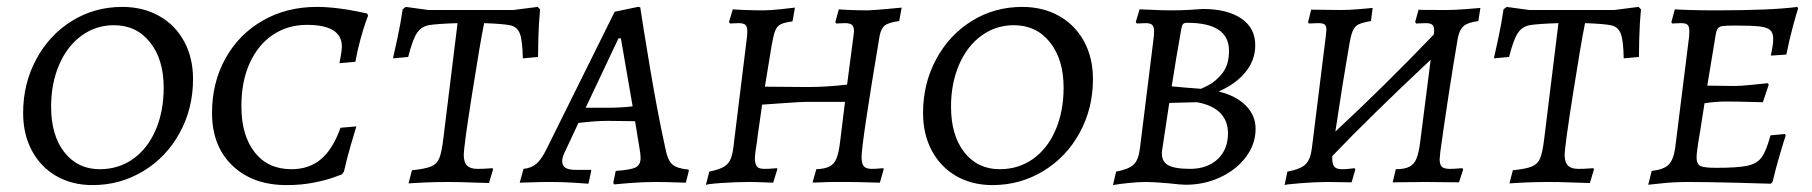

<svg xmlns="http://www.w3.org/2000/svg" viewBox="-20 -527 5248 556"><path d="M47 -200Q47 -285 85 -355.5Q123 -426 188.5 -466.5Q254 -507 334 -507Q394 -507 440.5 -481Q487 -455 513 -407.5Q539 -360 539 -298Q539 -213 500.5 -142.5Q462 -72 395 -31.5Q328 9 248 9Q189 9 143.5 -17Q98 -43 72.5 -90.5Q47 -138 47 -200ZM454 -273Q454 -355 414.5 -404.5Q375 -454 310 -454Q258 -454 216.5 -424Q175 -394 151.5 -340Q128 -286 128 -218Q128 -135 166.5 -86Q205 -37 269 -37Q323 -37 365 -66.5Q407 -96 430.5 -150Q454 -204 454 -273Z M594 -200Q594 -288 633 -358Q672 -428 741 -467.5Q810 -507 897 -507Q926 -507 958.5 -503Q991 -499 1014 -494Q1037 -489 1043 -488L1046 -482Q1044 -477 1038 -460Q1032 -443 1023.5 -412Q1015 -381 1009 -348L963 -344Q964 -349 967 -366Q970 -383 970 -392Q970 -455 869 -455Q813 -455 770 -426Q727 -397 703 -344Q679 -291 679 -220Q679 -135 717.5 -86Q756 -37 824 -37Q875 -37 909.5 -66Q944 -95 966 -157L1012 -161Q1008 -149 996 -107.5Q984 -66 976 -30L970 -22Q965 -20 944 -12.5Q923 -5 887.5 2Q852 9 810 9Q712 9 653 -47.5Q594 -104 594 -200Z M1162 -362 1118 -358Q1121 -371 1130.5 -414.5Q1140 -458 1146 -500L1155 -507L1221 -498H1466L1537 -507L1544 -500Q1540 -458 1539 -416Q1538 -374 1538 -362L1494 -358Q1493 -410 1485.5 -429.5Q1478 -449 1458.5 -453.5Q1439 -458 1382 -460Q1371 -407 1347 -254.5Q1323 -102 1323 -78Q1323 -57 1332.5 -47.5Q1342 -38 1362 -38Q1380 -38 1391.5 -39Q1403 -40 1406 -40L1408 -37L1396 3Q1383 3 1347 1.5Q1311 0 1276 0Q1241 0 1208 1.5Q1175 3 1163 4L1173 -34Q1212 -38 1228.5 -45Q1245 -52 1252 -68.5Q1259 -85 1264 -127L1305 -460Q1243 -458 1221.5 -454Q1200 -450 1187.5 -431.5Q1175 -413 1162 -362Z M1973 -36 1975 -33 1966 2Q1956 2 1930.5 1Q1905 0 1879 0Q1841 0 1804.5 3Q1768 6 1758 7L1756 2L1763 -32Q1807 -35 1821 -42.5Q1835 -50 1835 -69Q1835 -82 1832 -97L1819 -176L1739 -177Q1706 -177 1655 -171L1619 -94Q1608 -73 1608 -61Q1608 -47 1617.5 -41Q1627 -35 1649 -35H1692V-32L1684 5Q1674 4 1640.5 2Q1607 0 1574 0Q1544 0 1518.5 1Q1493 2 1485 2L1496 -38Q1518 -40 1533 -52.5Q1548 -65 1563 -96L1760 -493L1827 -507L1834 -506Q1840 -464 1862.5 -329.5Q1885 -195 1908 -92Q1914 -62 1927.5 -50.5Q1941 -39 1973 -36ZM1742 -215Q1776 -215 1812 -219L1778 -416H1771L1676 -215Z M2475 -72Q2475 -53 2481.5 -45.5Q2488 -38 2504 -38Q2516 -38 2525.5 -39Q2535 -40 2538 -40L2539 -37L2528 2Q2518 2 2489.5 1Q2461 0 2430 0H2403Q2372 0 2359 1Q2351 1 2343.5 1.5Q2336 2 2333 1L2344 -37Q2368 -38 2381.5 -44.5Q2395 -51 2402 -67.5Q2409 -84 2413 -118L2427 -232H2315Q2300 -232 2252 -228.5Q2204 -225 2187 -224L2174 -133Q2172 -113 2170 -104Q2166 -78 2166 -68Q2166 -61 2167 -58Q2169 -46 2175 -42Q2181 -38 2195 -38Q2207 -38 2217 -39Q2227 -40 2230 -40L2231 -37L2219 2Q2212 2 2191 1Q2170 0 2147 0Q2111 0 2068 3Q2025 6 2024 9L2034 -30Q2063 -36 2077 -44.5Q2091 -53 2097 -69.5Q2103 -86 2106 -119L2143 -419Q2144 -426 2144 -437Q2144 -450 2138.5 -455Q2133 -460 2119 -460L2094 -459L2091 -463L2102 -500Q2112 -499 2138 -498Q2164 -497 2190 -497Q2212 -497 2242.5 -500.5Q2273 -504 2282 -505L2275 -465Q2251 -462 2240.5 -456.5Q2230 -451 2225 -438.5Q2220 -426 2215 -398L2195 -276L2321 -275Q2373 -275 2433 -282L2451 -419Q2453 -433 2453 -437Q2453 -450 2447 -455Q2441 -460 2427 -460L2401 -459L2399 -463L2409 -500Q2418 -499 2443 -498Q2468 -497 2493 -497Q2516 -498 2548.5 -501Q2581 -504 2591 -505L2584 -466Q2553 -462 2542 -453Q2531 -444 2527 -422Q2475 -112 2475 -72Z M2653 -200Q2653 -285 2691 -355.5Q2729 -426 2794.5 -466.5Q2860 -507 2940 -507Q3000 -507 3046.5 -481Q3093 -455 3119 -407.5Q3145 -360 3145 -298Q3145 -213 3106.5 -142.5Q3068 -72 3001 -31.5Q2934 9 2854 9Q2795 9 2749.5 -17Q2704 -43 2678.5 -90.5Q2653 -138 2653 -200ZM3060 -273Q3060 -355 3020.5 -404.5Q2981 -454 2916 -454Q2864 -454 2822.5 -424Q2781 -394 2757.5 -340Q2734 -286 2734 -218Q2734 -135 2772.5 -86Q2811 -37 2875 -37Q2929 -37 2971 -66.5Q3013 -96 3036.5 -150Q3060 -204 3060 -273Z M3203 9 3212 -30Q3249 -37 3263 -50.5Q3277 -64 3281 -97L3321 -419Q3322 -426 3322 -437Q3322 -450 3316.5 -455Q3311 -460 3298 -460L3272 -459L3269 -463L3280 -500Q3290 -500 3317.5 -498.5Q3345 -497 3371 -497Q3398 -497 3425.5 -498.5Q3453 -500 3463 -501Q3534 -501 3574.5 -473.5Q3615 -446 3615 -396Q3615 -353 3587 -318.5Q3559 -284 3509 -262Q3559 -250 3587.5 -221.5Q3616 -193 3616 -154Q3616 -110 3588.5 -73Q3561 -36 3514.5 -14Q3468 8 3414 8Q3400 8 3366 4Q3322 0 3299 0Q3273 0 3242.5 3.5Q3212 7 3203 9ZM3456 -270Q3456 -268 3479 -280Q3502 -292 3520.5 -316Q3539 -340 3539 -380Q3539 -461 3418 -461Q3409 -461 3406 -457.5Q3403 -454 3401 -444Q3386 -360 3373 -277Q3384 -276 3411 -273.5Q3438 -271 3456 -270ZM3345 -90Q3342 -62 3360.5 -50Q3379 -38 3426 -38Q3476 -38 3506 -66Q3536 -94 3536 -141Q3536 -177 3513.5 -200Q3491 -223 3446 -231L3366 -229Z M4151 -88Q4149 -70 4149 -66Q4149 -50 4155.5 -44Q4162 -38 4178 -38Q4191 -38 4201 -39Q4211 -40 4215 -40L4217 -36L4205 1L4108 0L4013 1L4022 -37Q4047 -37 4061 -44Q4075 -51 4082 -68Q4089 -85 4093 -119L4123 -354Q3948 -190 3838 -75Q3837 -54 3843 -45.5Q3849 -37 3866 -37Q3879 -37 3890 -38.5Q3901 -40 3902 -40L3905 -37L3894 1L3824 0Q3791 0 3746.5 3.5Q3702 7 3700 9L3708 -30Q3746 -37 3760.5 -51Q3775 -65 3779 -98L3819 -420L3821 -440Q3821 -452 3816 -456Q3811 -460 3798 -460L3770 -459L3768 -463L3777 -499L3864 -498Q3886 -498 3916 -500.5Q3946 -503 3955 -504L3950 -466Q3926 -462 3914.5 -456.5Q3903 -451 3897.5 -438Q3892 -425 3887 -396Q3869 -293 3847 -146Q3988 -277 4132 -427Q4133 -432 4133 -439Q4133 -451 4127.5 -455.5Q4122 -460 4109 -460L4081 -459L4078 -463L4088 -499Q4088 -498 4167 -498Q4191 -498 4224 -500.5Q4257 -503 4267 -504L4261 -466Q4231 -462 4219 -452Q4207 -442 4202 -419Q4189 -344 4174.5 -249Q4160 -154 4151 -88Z M4350 -362 4306 -358Q4309 -371 4318.5 -414.5Q4328 -458 4334 -500L4343 -507L4409 -498H4654L4725 -507L4732 -500Q4728 -458 4727 -416Q4726 -374 4726 -362L4682 -358Q4681 -410 4673.5 -429.5Q4666 -449 4646.5 -453.5Q4627 -458 4570 -460Q4559 -407 4535 -254.5Q4511 -102 4511 -78Q4511 -57 4520.5 -47.5Q4530 -38 4550 -38Q4568 -38 4579.5 -39Q4591 -40 4594 -40L4596 -37L4584 3Q4571 3 4535 1.5Q4499 0 4464 0Q4429 0 4396 1.5Q4363 3 4351 4L4361 -34Q4400 -38 4416.5 -45Q4433 -52 4440 -68.5Q4447 -85 4452 -127L4493 -460Q4431 -458 4409.5 -454Q4388 -450 4375.5 -431.5Q4363 -413 4350 -362Z M4949 -41Q5012 -41 5040 -47Q5068 -53 5081.5 -71.5Q5095 -90 5107 -135L5149 -139L5151 -134Q5147 -123 5135 -82.5Q5123 -42 5113 0L5108 5Q5082 4 5000.5 2Q4919 0 4869 0Q4830 0 4796 3.5Q4762 7 4753 8L4763 -32Q4798 -36 4812 -50Q4826 -64 4831 -98L4871 -418Q4872 -425 4872 -437Q4872 -450 4867 -455Q4862 -460 4848 -460L4822 -459L4820 -463L4830 -500Q4841 -499 4874.5 -498Q4908 -497 4947 -497Q5111 -497 5185 -507L5187 -502Q5183 -491 5172.5 -452.5Q5162 -414 5153 -369L5108 -366Q5109 -371 5112 -386.5Q5115 -402 5115 -414Q5115 -432 5106 -440Q5097 -448 5075 -450.5Q5053 -453 5004 -453Q4978 -453 4968 -451.5Q4958 -450 4954 -444Q4950 -438 4948 -424L4924 -279L5003 -278Q5020 -278 5054 -281.5Q5088 -285 5099 -286L5102 -282L5085 -231Q5074 -231 5043 -232Q5012 -233 4977 -233Q4949 -233 4916 -228L4903 -145Q4893 -88 4893 -71Q4893 -52 4904 -46.5Q4915 -41 4949 -41Z"/></svg>

Font: Alegreya SC
Style: Italic
Weight: 400
Italic angle: -7°
Designer: Juan Pablo del Peral
Foundry: Huerta Tipografica
Version: Version 2.007; ttfautohint (v1.6)